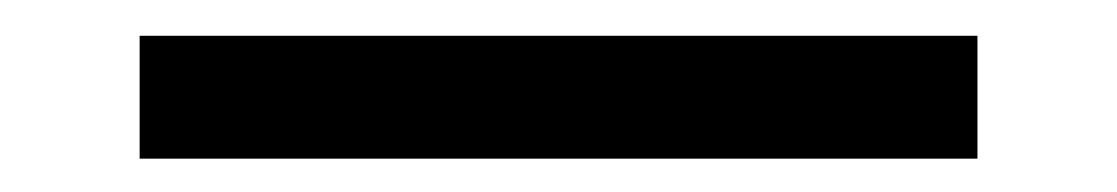

<svg xmlns="http://www.w3.org/2000/svg" viewBox="-20 49 640 110"><path d="M60 139.9V69.5H540V139.9Z"/></svg>

Font: Source Code Pro ExtraLight
Style: Regular
Weight: 200
Monospace: yes
Designer: Paul D. Hunt, Teo Tuominen
Foundry: Adobe
Version: Version 1.026;hotconv 1.1.0;makeotfexe 2.6.0